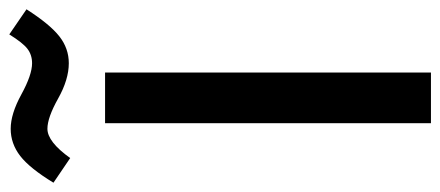

<svg xmlns="http://www.w3.org/2000/svg" viewBox="-349 -660 947 413"><g transform="rotate(-90 124.5 -453.5)"><path d="M66 -701H175V0H66ZM-62 -812Q-31 -863 -4.5 -883.5Q22 -904 54 -904Q86 -904 128 -881Q170 -858 195 -858Q213 -858 226 -868Q239 -878 257 -907L311 -870Q279 -820 253 -799.5Q227 -779 195 -779Q160 -779 119 -802Q78 -825 54 -825Q26 -825 -9 -776Z"/></g></svg>

Font: LT Superior Semi-bold
Style: Regular
Weight: 600
Designer: Daniel Lyons
Foundry: LyonsType
Version: Version 1.0